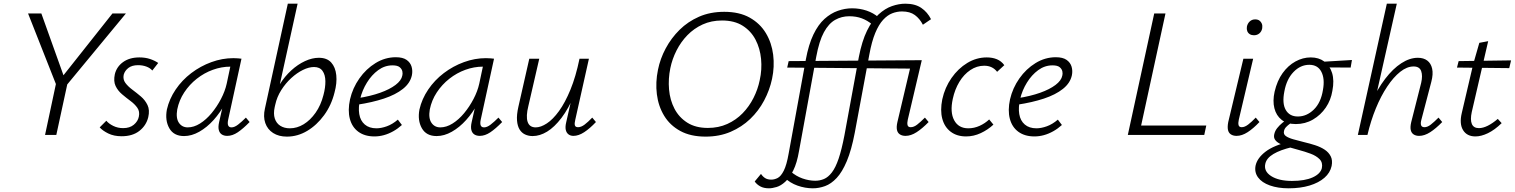

<svg xmlns="http://www.w3.org/2000/svg" viewBox="-20 -731 8205 1040"><path d="M328 -254 299 -292 589 -658H662ZM224 0 286 -291H348L285 0ZM291 -255 132 -658H204L335 -292Z M639 7Q597 7 566.5 -8Q536 -23 520 -41L556 -77Q569 -61 593.5 -49Q618 -37 647 -37Q683 -37 705 -55.5Q727 -74 732 -99Q738 -127 724 -147Q710 -167 687 -184Q664 -201 641 -220.5Q618 -240 606 -265.5Q594 -291 602 -329Q612 -370 647 -395Q682 -420 735 -420Q767 -420 792.5 -411.5Q818 -403 837 -390L805 -349Q793 -363 772.5 -370.5Q752 -378 728 -378Q695 -378 675.5 -363Q656 -348 650 -326Q645 -301 659 -282Q673 -263 696.5 -245.5Q720 -228 743 -208.5Q766 -189 779 -162Q792 -135 783 -96Q772 -51 735 -22Q698 7 639 7Z M977 6Q921 6 897 -36.5Q873 -79 884 -138Q897 -195 931.5 -246Q966 -297 1016 -335Q1066 -373 1125 -394.5Q1184 -416 1244 -416Q1258 -416 1269 -415Q1280 -414 1288 -413L1216 -83Q1207 -41 1234 -41Q1250 -41 1269.5 -56Q1289 -71 1312 -94L1332 -70Q1297 -34 1268 -14.5Q1239 5 1211 5Q1193 5 1181 -3Q1169 -11 1165 -27.5Q1161 -44 1167 -70L1206 -243L1240 -277Q1227 -222 1200 -171.5Q1173 -121 1137 -81Q1101 -41 1059.5 -17.5Q1018 6 977 6ZM997 -41Q1030 -41 1063.5 -62Q1097 -83 1126 -118Q1155 -153 1177 -195Q1199 -237 1208 -278L1232 -391L1260 -368Q1254 -369 1245 -369.5Q1236 -370 1228 -370Q1180 -370 1133 -353Q1086 -336 1046 -304.5Q1006 -273 978 -230.5Q950 -188 940 -138Q932 -91 949 -66Q966 -41 997 -41Z M1534 9Q1490 9 1459.5 -10.5Q1429 -30 1417 -64.5Q1405 -99 1415 -143L1539 -711H1592L1496 -275Q1522 -317 1557.5 -349.5Q1593 -382 1632 -400Q1671 -418 1707 -418Q1751 -418 1774 -392.5Q1797 -367 1801.5 -324Q1806 -281 1792 -230Q1775 -161 1735.5 -107Q1696 -53 1644 -22Q1592 9 1534 9ZM1468 -151Q1460 -115 1468.5 -89Q1477 -63 1498.5 -49.5Q1520 -36 1550 -36Q1589 -36 1625 -58Q1661 -80 1689.5 -120.5Q1718 -161 1732 -216Q1743 -257 1742.5 -291.5Q1742 -326 1727 -347Q1712 -368 1681 -368Q1653 -368 1620.5 -352Q1588 -336 1557.5 -308Q1527 -280 1503.5 -243Q1480 -206 1471 -164Z M2008 8Q1956 8 1921.5 -17Q1887 -42 1875 -87.5Q1863 -133 1876 -193Q1890 -254 1926.5 -306Q1963 -358 2014.5 -389.5Q2066 -421 2124 -421Q2162 -421 2182.5 -406.5Q2203 -392 2209.5 -369.5Q2216 -347 2211 -323Q2202 -281 2162.5 -249.5Q2123 -218 2059.5 -197Q1996 -176 1916 -164L1917 -199Q1987 -210 2039 -228.5Q2091 -247 2122.5 -271Q2154 -295 2159 -321Q2162 -331 2159.5 -344Q2157 -357 2145 -367Q2133 -377 2106 -377Q2064 -377 2028.5 -351Q1993 -325 1967.5 -283.5Q1942 -242 1931 -196Q1920 -149 1926 -113Q1932 -77 1956 -56.5Q1980 -36 2019 -36Q2045 -36 2075.5 -47Q2106 -58 2135 -83L2157 -54Q2135 -34 2110 -20Q2085 -6 2059.5 1Q2034 8 2008 8Z M2345 6Q2289 6 2265 -36.5Q2241 -79 2252 -138Q2265 -195 2299.5 -246Q2334 -297 2384 -335Q2434 -373 2493 -394.5Q2552 -416 2612 -416Q2626 -416 2637 -415Q2648 -414 2656 -413L2584 -83Q2575 -41 2602 -41Q2618 -41 2637.5 -56Q2657 -71 2680 -94L2700 -70Q2665 -34 2636 -14.5Q2607 5 2579 5Q2561 5 2549 -3Q2537 -11 2533 -27.5Q2529 -44 2535 -70L2574 -243L2608 -277Q2595 -222 2568 -171.5Q2541 -121 2505 -81Q2469 -41 2427.5 -17.5Q2386 6 2345 6ZM2365 -41Q2398 -41 2431.5 -62Q2465 -83 2494 -118Q2523 -153 2545 -195Q2567 -237 2576 -278L2600 -391L2628 -368Q2622 -369 2613 -369.5Q2604 -370 2596 -370Q2548 -370 2501 -353Q2454 -336 2414 -304.5Q2374 -273 2346 -230.5Q2318 -188 2308 -138Q2300 -91 2317 -66Q2334 -41 2365 -41Z M2865 6Q2843 6 2824.5 -2.5Q2806 -11 2794.5 -29.5Q2783 -48 2780.5 -78.5Q2778 -109 2788 -153L2847 -413H2901L2842 -157Q2828 -101 2838 -71Q2848 -41 2882 -41Q2909 -41 2942 -62.5Q2975 -84 3008 -129.5Q3041 -175 3070 -245.5Q3099 -316 3119 -413H3151Q3127 -302 3093.5 -222.5Q3060 -143 3021.5 -92.5Q2983 -42 2943.5 -18Q2904 6 2865 6ZM3086 5Q3070 5 3059 -3.5Q3048 -12 3044.5 -28Q3041 -44 3047 -69L3125 -413H3170L3096 -82Q3091 -62 3094 -52Q3097 -42 3111 -42Q3128 -42 3146.5 -56Q3165 -70 3188 -94L3208 -70Q3175 -35 3144.5 -15Q3114 5 3086 5Z M3802 9Q3721 9 3665 -21.5Q3609 -52 3577.5 -104Q3546 -156 3538 -220.5Q3530 -285 3544 -353Q3556 -413 3586 -469Q3616 -525 3661 -569.5Q3706 -614 3766.5 -640.5Q3827 -667 3903 -667Q3985 -667 4041 -635.5Q4097 -604 4128.5 -551.5Q4160 -499 4168 -434.5Q4176 -370 4162 -304Q4149 -243 4119 -186.5Q4089 -130 4043.5 -86.5Q3998 -43 3937.5 -17Q3877 9 3802 9ZM3814 -38Q3872 -38 3919.5 -59.5Q3967 -81 4002.5 -117.5Q4038 -154 4061.5 -200.5Q4085 -247 4095 -296Q4108 -354 4102.5 -411.5Q4097 -469 4072.5 -516Q4048 -563 4003 -591.5Q3958 -620 3891 -620Q3833 -620 3786 -598.5Q3739 -577 3703.5 -540.5Q3668 -504 3644.5 -457.5Q3621 -411 3611 -362Q3599 -304 3604 -246.5Q3609 -189 3633.5 -142Q3658 -95 3703 -66.5Q3748 -38 3814 -38Z M4383 289Q4341 289 4300 274.5Q4259 260 4228 230L4262 197Q4291 223 4326.5 235.5Q4362 248 4396 248Q4421 248 4443.5 238.5Q4466 229 4486 203Q4506 177 4522.5 128.5Q4539 80 4554 2L4632 -422Q4649 -509 4676.5 -565Q4704 -621 4739 -653Q4774 -685 4811.5 -698Q4849 -711 4884 -711Q4937 -711 4970.5 -688Q5004 -665 5023 -627L4979 -597Q4962 -630 4935.5 -649.5Q4909 -669 4866 -669Q4839 -669 4813 -659Q4787 -649 4763.5 -623.5Q4740 -598 4721 -552.5Q4702 -507 4689 -436L4610 -12Q4592 82 4567 141.5Q4542 201 4512 233Q4482 265 4449 277Q4416 289 4383 289ZM4145 289Q4117 289 4098 278.5Q4079 268 4068 252L4102 211Q4112 226 4125 234Q4138 242 4158 242Q4175 242 4192.5 233Q4210 224 4225.5 193.5Q4241 163 4252 100L4345 -409Q4360 -490 4386 -544Q4412 -598 4446 -628.5Q4480 -659 4518.5 -672.5Q4557 -686 4595 -686Q4637 -686 4674 -673.5Q4711 -661 4739 -637L4705 -598Q4679 -620 4648.5 -631.5Q4618 -643 4580 -643Q4539 -643 4504 -623.5Q4469 -604 4443 -556.5Q4417 -509 4401 -422L4308 87Q4297 152 4277 192Q4257 232 4233.5 253.5Q4210 275 4186.5 282Q4163 289 4145 289ZM4956 -359 4244 -365 4252 -400 4973 -405ZM4885 5Q4867 5 4854.5 -3Q4842 -11 4838.5 -27.5Q4835 -44 4841 -70L4916 -388L4973 -405L4897 -82Q4893 -64 4896 -53Q4899 -42 4913 -42Q4930 -42 4948 -56Q4966 -70 4990 -94L5010 -70Q4976 -35 4945 -15Q4914 5 4885 5Z M5213 8Q5163 8 5129.5 -17.5Q5096 -43 5084 -88Q5072 -133 5084 -193Q5098 -257 5134 -308.5Q5170 -360 5219.5 -390Q5269 -420 5325 -420Q5356 -420 5380 -410Q5404 -400 5420 -378L5381 -342Q5369 -358 5351.5 -366.5Q5334 -375 5311 -375Q5271 -375 5236 -351.5Q5201 -328 5176.5 -287.5Q5152 -247 5141 -196Q5125 -123 5148.5 -79.5Q5172 -36 5225 -36Q5257 -36 5286.5 -49.5Q5316 -63 5338 -84L5361 -56Q5331 -28 5292.5 -10Q5254 8 5213 8Z M5583 8Q5531 8 5496.5 -17Q5462 -42 5450 -87.5Q5438 -133 5451 -193Q5465 -254 5501.5 -306Q5538 -358 5589.5 -389.5Q5641 -421 5699 -421Q5737 -421 5757.5 -406.5Q5778 -392 5784.5 -369.5Q5791 -347 5786 -323Q5777 -281 5737.5 -249.5Q5698 -218 5634.5 -197Q5571 -176 5491 -164L5492 -199Q5562 -210 5614 -228.5Q5666 -247 5697.5 -271Q5729 -295 5734 -321Q5737 -331 5734.5 -344Q5732 -357 5720 -367Q5708 -377 5681 -377Q5639 -377 5603.5 -351Q5568 -325 5542.5 -283.5Q5517 -242 5506 -196Q5495 -149 5501 -113Q5507 -77 5531 -56.5Q5555 -36 5594 -36Q5620 -36 5650.5 -47Q5681 -58 5710 -83L5732 -54Q5710 -34 5685 -20Q5660 -6 5634.5 1Q5609 8 5583 8Z M6089 0 6232 -658H6293L6150 0ZM6110 0 6120 -51H6514L6503 0Z M6678 5Q6660 5 6647.5 -3Q6635 -11 6631.5 -27.5Q6628 -44 6633 -70L6715 -413H6768L6690 -82Q6686 -64 6689 -53Q6692 -42 6706 -42Q6722 -42 6740.5 -56Q6759 -70 6782 -94L6802 -70Q6769 -35 6738 -15Q6707 5 6678 5ZM6772 -540Q6759 -540 6749.5 -546Q6740 -552 6736 -562.5Q6732 -573 6734 -586Q6737 -603 6749 -614.5Q6761 -626 6779 -626Q6793 -626 6802 -619.5Q6811 -613 6815 -602.5Q6819 -592 6817 -578Q6814 -561 6802 -550.5Q6790 -540 6772 -540Z M6960 289Q6902 289 6858.5 273.5Q6815 258 6794.5 230Q6774 202 6781 166Q6790 125 6835 90.5Q6880 56 6966 36L6978 66Q6915 81 6878 103Q6841 125 6834 155Q6824 196 6865 222.5Q6906 249 6978 249Q7048 249 7090 230Q7132 211 7140 180Q7146 150 7128 131.5Q7110 113 7079 101.5Q7048 90 7014 81Q6987 74 6962.5 66.5Q6938 59 6918 50Q6898 41 6888 28Q6878 15 6882 -3Q6886 -22 6898 -37Q6910 -52 6925 -64.5Q6940 -77 6954 -86L6987 -72Q6979 -69 6967.5 -61Q6956 -53 6946.5 -43Q6937 -33 6935 -21Q6931 -4 6945 6Q6959 16 6985.5 23.5Q7012 31 7044 39Q7074 46 7103.5 55.5Q7133 65 7155 79.5Q7177 94 7188 115.5Q7199 137 7193 168Q7185 205 7154 232Q7123 259 7073.5 274Q7024 289 6960 289ZM6999 -59Q6951 -59 6922 -82Q6893 -105 6883 -144.5Q6873 -184 6884 -234Q6898 -294 6927.5 -335Q6957 -376 6997 -398Q7037 -420 7080 -420Q7123 -420 7153 -398Q7183 -376 7195.5 -335.5Q7208 -295 7197 -239Q7189 -189 7161.5 -148.5Q7134 -108 7092 -83.5Q7050 -59 6999 -59ZM7010 -100Q7058 -100 7096.5 -137.5Q7135 -175 7146 -244Q7157 -304 7137.5 -342Q7118 -380 7072 -380Q7024 -380 6986.5 -341Q6949 -302 6937 -236Q6924 -171 6944.5 -135.5Q6965 -100 7010 -100ZM7296 -365 7146 -366 7136 -396 7303 -406Z M7667 5Q7649 5 7637 -3Q7625 -11 7621.5 -27Q7618 -43 7624 -69L7678 -282Q7687 -321 7678 -346Q7669 -371 7637 -371Q7601 -371 7564.5 -342Q7528 -313 7494 -262Q7460 -211 7432.5 -144Q7405 -77 7387 0H7348Q7371 -95 7406 -172Q7441 -249 7483 -304Q7525 -359 7570.5 -388.5Q7616 -418 7660 -418Q7691 -418 7711 -403Q7731 -388 7737.5 -359Q7744 -330 7733 -288L7679 -82Q7674 -64 7677.5 -53Q7681 -42 7696 -42Q7712 -42 7730 -56Q7748 -70 7772 -94L7792 -70Q7758 -35 7727 -15Q7696 5 7667 5ZM7335 0 7492 -711H7546L7386 0Z M7972 8Q7926 8 7905 -26Q7884 -60 7898 -119L7960 -384L7993 -499L8041 -508L7952 -124Q7943 -82 7952.5 -59.5Q7962 -37 7991 -37Q8013 -37 8039 -50Q8065 -63 8093 -87L8114 -64Q8076 -27 8039.5 -9.5Q8003 8 7972 8ZM7872 -365 7881 -400 8165 -404 8155 -362Z"/></svg>

Font: Ysabeau Office Light
Style: Italic
Weight: 300
Italic angle: -12°
Designer: Christian Thalmann (Catharsis Fonts)
Version: Version 2.001;gftools[0.9.30]; featfreeze: tnum,lnum,ss02